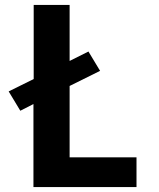

<svg xmlns="http://www.w3.org/2000/svg" viewBox="-20 -755 640 775"><path d="M115 0V-335L62 -308L15 -386L116 -436V-735H261V-509L337 -547L384 -469L261 -408V-120H531V0Z"/></svg>

Font: Iosevka Custom Heavy Extended
Style: Regular
Weight: 900
Width: 7
Monospace: yes
Designer: Belleve Invis
Foundry: Belleve Invis
Version: Version 11.2.4; ttfautohint (v1.8.4)